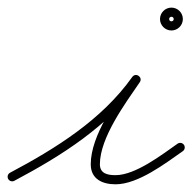

<svg xmlns="http://www.w3.org/2000/svg" viewBox="-32 -464 505 504"><path d="M-10.6 5.6C-7.5 11.5 -0.2 13.7 5.6 10.6C128.8 -54.8 252.6 -132.5 334.8 -248C339.4 -254.5 336.7 -261.2 331.7 -264.7C326.8 -268.1 319.6 -268.3 315.1 -261.8C274 -201.8 206.2 -108.9 206.2 -32.8C206.2 6 236.7 19.8 271.3 19.8C330.3 19.8 402 -35 447.9 -67.2C453.3 -71 454.6 -78.5 450.8 -83.9C447 -89.3 439.5 -90.6 434.1 -86.8C434.1 -86.8 434.1 -86.8 434.1 -86.8C393.4 -58.3 323.8 -4.2 271.3 -4.2C250.5 -4.2 230.2 -8.3 230.2 -32.8C230.2 -102.7 297.3 -193.2 334.9 -248.2C339.4 -254.8 336.8 -261.4 331.9 -264.8C327 -268.3 319.8 -268.4 315.2 -262C235.3 -149.5 114.2 -74.2 -5.6 -10.6C-11.5 -7.5 -13.7 -0.2 -10.6 5.6ZM424 -414C424 -410.6 421.4 -408 418 -408C414.6 -408 412 -410.6 412 -414C412 -417.4 414.6 -420 418 -420C421.4 -420 424 -417.4 424 -414ZM388 -414C388 -397.5 401.5 -384 418 -384C434.5 -384 448 -397.5 448 -414C448 -430.5 434.5 -444 418 -444C401.5 -444 388 -430.5 388 -414Z"/></svg>

Font: FRB American Cursive Guidelines Arrows Light
Style: Italic
Weight: 300
Italic angle: -25°
Version: Version 2.0;Modular Font Editor K font №1